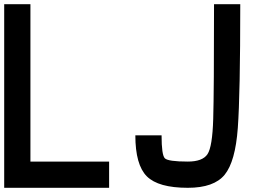

<svg xmlns="http://www.w3.org/2000/svg" viewBox="-20 -895 1290 915"><path d="M625 -250H750Q750 -156.2 765.6 -140.6Q781.2 -125 875 -125Q945.3 -125 968.8 -160.2Q992.2 -195.3 996.1 -328.1Q1000 -460.9 1000 -875H1125Q1125 -445.3 1113.3 -285.2Q1101.6 -125 1050.8 -62.5Q1000 0 875 0Q734.4 0 679.7 -54.7Q625 -109.4 625 -250ZM125 -875V-125H500V0H0V-875Z"/></svg>

Font: CraftyPE
Style: Regular
Weight: 400
Designer: Erek Butcher
Foundry: Haunted Coop
Version: Version 0.018;April 4, 2024;FontCreator 15.0.0.2962 64-bit